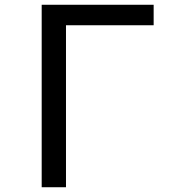

<svg xmlns="http://www.w3.org/2000/svg" viewBox="-20 -786 740 806"><path d="M155 -766V0H257V-680H625V-766Z"/></svg>

Font: Kawkab Mono Light
Style: Bold
Weight: 400
Monospace: yes
Designer: Abdullah Arif
Foundry: Abdullah Arif
Version: Version 1.000;PS 000.500;hotconv 1.0.88;makeotf.lib2.5.64775